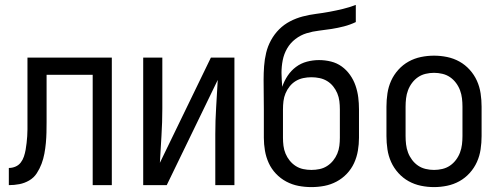

<svg xmlns="http://www.w3.org/2000/svg" viewBox="-20 -755 2040 783"><path d="M358 0V-450H170V-257Q170 -236 169.5 -214.5Q169 -193 167 -171.5Q165 -150 161 -128.5Q157 -107 149.5 -87Q142 -67 130 -48.5Q118 -30 99 -19Q80 -8 59 -4Q38 0 16 0V-70Q30 -70 43 -75.5Q56 -81 64.5 -92Q73 -103 77.5 -116.5Q82 -130 84.5 -144Q87 -158 88.5 -172Q90 -186 91 -199.5Q92 -213 92 -227Q92 -241 92 -255V-520H436V0Z M564 0V-520H642V-312Q642 -257 638.5 -202Q635 -147 632 -91L840 -520H936V0H858V-208Q858 -263 861.5 -318Q865 -373 868 -429L660 0Z M1250 8Q1223 8 1197 3Q1171 -2 1147.5 -14.5Q1124 -27 1105.5 -46.5Q1087 -66 1076 -90Q1065 -114 1060.5 -140.5Q1056 -167 1056 -193V-309Q1056 -339 1055.5 -369.5Q1055 -400 1055 -430Q1055 -457 1057 -485Q1059 -513 1065.5 -540Q1072 -567 1085.5 -591.5Q1099 -616 1118.5 -635.5Q1138 -655 1163 -668Q1188 -681 1215 -688Q1242 -695 1269.5 -698.5Q1297 -702 1324 -707Q1351 -712 1378 -718.5Q1405 -725 1431 -735V-665Q1408 -654 1383 -647.5Q1358 -641 1332.5 -637Q1307 -633 1281 -630Q1255 -627 1230.5 -619.5Q1206 -612 1185 -596Q1164 -580 1151 -557.5Q1138 -535 1133 -509.5Q1128 -484 1128 -458Q1128 -444 1129 -429.5Q1130 -415 1131 -401Q1139 -425 1153 -446Q1167 -467 1187 -482Q1207 -497 1231.5 -503.5Q1256 -510 1281 -510Q1306 -510 1330 -504Q1354 -498 1373.5 -484Q1393 -470 1407.5 -449.5Q1422 -429 1430 -405.5Q1438 -382 1441 -358Q1444 -334 1444 -309V-193Q1444 -167 1439.5 -140.5Q1435 -114 1424 -90Q1413 -66 1394.5 -46.5Q1376 -27 1352.5 -14.5Q1329 -2 1303 3Q1277 8 1250 8ZM1250 -62Q1267 -62 1283.5 -65.5Q1300 -69 1314 -78Q1328 -87 1338.5 -100Q1349 -113 1355.5 -128.5Q1362 -144 1364 -160.5Q1366 -177 1366 -193V-309Q1366 -326 1364 -342.5Q1362 -359 1355.5 -374.5Q1349 -390 1338.5 -403Q1328 -416 1314 -424.5Q1300 -433 1283.5 -436.5Q1267 -440 1250 -440Q1233 -440 1216.5 -436.5Q1200 -433 1186 -424.5Q1172 -416 1161.5 -403Q1151 -390 1144.5 -374.5Q1138 -359 1136 -342.5Q1134 -326 1134 -309V-193Q1134 -177 1136 -160.5Q1138 -144 1144.5 -128.5Q1151 -113 1161.5 -100Q1172 -87 1186 -78Q1200 -69 1216.5 -65.5Q1233 -62 1250 -62Z M1750 8Q1723 8 1696.5 2.5Q1670 -3 1646.5 -16Q1623 -29 1604.5 -49.5Q1586 -70 1575 -94.5Q1564 -119 1560 -146Q1556 -173 1556 -200V-320Q1556 -347 1560 -374Q1564 -401 1575 -425.5Q1586 -450 1604.5 -470.5Q1623 -491 1646.5 -504Q1670 -517 1696.5 -522.5Q1723 -528 1750 -528Q1777 -528 1803.5 -522.5Q1830 -517 1853.5 -504Q1877 -491 1895.5 -470.5Q1914 -450 1925 -425.5Q1936 -401 1940 -374Q1944 -347 1944 -320V-200Q1944 -173 1940 -146Q1936 -119 1925 -94.5Q1914 -70 1895.5 -49.5Q1877 -29 1853.5 -16Q1830 -3 1803.5 2.5Q1777 8 1750 8ZM1750 -62Q1767 -62 1784 -66Q1801 -70 1815 -79.5Q1829 -89 1839.5 -103Q1850 -117 1856 -133Q1862 -149 1864 -166Q1866 -183 1866 -200V-320Q1866 -337 1864 -354Q1862 -371 1856 -387Q1850 -403 1839.5 -417Q1829 -431 1815 -440.5Q1801 -450 1784 -454Q1767 -458 1750 -458Q1733 -458 1716 -454Q1699 -450 1685 -440.5Q1671 -431 1660.5 -417Q1650 -403 1644 -387Q1638 -371 1636 -354Q1634 -337 1634 -320V-200Q1634 -183 1636 -166Q1638 -149 1644 -133Q1650 -117 1660.5 -103Q1671 -89 1685 -79.5Q1699 -70 1716 -66Q1733 -62 1750 -62Z"/></svg>

Font: Iosevka Custom
Style: Regular
Weight: 400
Monospace: yes
Designer: Belleve Invis
Foundry: Belleve Invis
Version: Version 32.5.0; ttfautohint (v1.8.4)